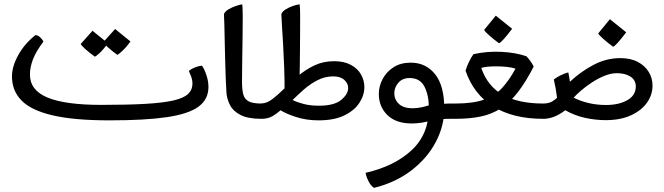

<svg xmlns="http://www.w3.org/2000/svg" viewBox="-20 -557 3141 908"><path d="M498.5 12.2Q330.1 12.2 228.8 -11.5Q127.4 -35.2 82 -81.5Q36.6 -127.9 36.6 -195.8Q36.6 -242.2 65.7 -295.4Q94.7 -348.6 147.5 -391.1Q158.7 -390.6 169.4 -381.1Q180.2 -371.6 185.5 -360.4Q150.9 -314.9 136.2 -277.1Q121.6 -239.3 121.6 -204.6Q121.6 -129.9 205.1 -95.5Q288.6 -61 459 -61Q585.4 -61 668.9 -65.9Q752.4 -70.8 800.8 -82Q849.1 -93.3 869.6 -112.8Q890.1 -132.3 890.1 -161.1Q890.1 -178.7 884 -195.1Q877.9 -211.4 873 -221.7Q884.8 -231.4 902.1 -238.3Q919.4 -245.1 935.1 -246.6Q946.8 -230 956.3 -201.4Q965.8 -172.9 965.8 -145.5Q965.8 -87.4 918.9 -52.7Q872.1 -18.1 769 -2.9Q666 12.2 498.5 12.2ZM535.2 -297.4Q508.8 -316.4 490 -333.5Q471.2 -350.6 468.3 -357.4L524.4 -419.9L597.2 -360.8Q577.1 -333.5 558.6 -316.4Q540 -299.3 535.2 -297.4ZM428.2 -289.1Q402.3 -308.1 383.5 -325Q364.7 -341.8 361.8 -349.1L417.5 -411.6L490.7 -352.1Q468.3 -322.3 451.2 -306.4Q434.1 -290.5 428.2 -289.1Z M1215.8 4.9Q1152.8 4.9 1117.7 -13.2Q1082.5 -31.2 1067.9 -59.8Q1053.2 -88.4 1050.8 -119.6Q1048.8 -147 1047.4 -189.2Q1045.9 -231.4 1044.7 -279.1Q1043.5 -326.7 1042.5 -371.1Q1041.5 -415.5 1040.8 -447.8Q1040 -480 1039.1 -490.7Q1044.9 -503.9 1061.5 -513.4Q1078.1 -522.9 1096.4 -529.1Q1114.7 -535.2 1125.5 -536.6Q1127 -527.8 1127.4 -507.1Q1127.9 -486.3 1127.9 -476.6Q1127.9 -436.5 1127.2 -382.3Q1126.5 -328.1 1125.5 -272.2Q1124.5 -216.3 1124.5 -170.4Q1124.5 -133.3 1130.6 -110.6Q1136.7 -87.9 1156.2 -77.6Q1175.8 -67.4 1215.8 -67.4H1225.6V4.9Z M1486.3 12.2Q1427.2 12.2 1377.7 -4.4Q1328.1 -21 1307.1 -35.6Q1291.5 -21.5 1269.8 -8.3Q1248 4.9 1215.8 4.9L1206.1 1.5V-64.5L1215.8 -67.9Q1241.2 -67.9 1267.8 -88.1Q1294.4 -108.4 1324.5 -138.2Q1354.5 -168 1389.6 -197.8Q1424.8 -227.5 1466.8 -247.6Q1508.8 -267.6 1560.1 -267.6Q1607.4 -267.6 1639.4 -250.2Q1671.4 -232.9 1687.3 -204.8Q1703.1 -176.8 1703.1 -145Q1703.1 -106.4 1679.4 -70.3Q1655.8 -34.2 1607.9 -11Q1560.1 12.2 1486.3 12.2ZM1488.3 -57.1Q1560.5 -57.1 1593.5 -84.5Q1626.5 -111.8 1626.5 -140.6Q1626.5 -162.6 1608.2 -179.2Q1589.8 -195.8 1555.7 -195.8Q1516.6 -195.8 1481.2 -177.5Q1445.8 -159.2 1416.3 -133.1Q1386.7 -106.9 1363.8 -84Q1385.3 -73.2 1416.5 -65.2Q1447.8 -57.1 1488.3 -57.1ZM1325.7 -120.1Q1326.2 -176.8 1324 -236.1Q1321.8 -295.4 1318.8 -348.4Q1315.9 -401.4 1313.2 -439.5Q1310.5 -477.5 1310.5 -490.7Q1315.4 -502.9 1331.1 -512.7Q1346.7 -522.5 1365.2 -528.8Q1383.8 -535.2 1397 -536.6Q1398.4 -527.8 1398.9 -513.9Q1399.4 -500 1399.4 -481.4Q1399.4 -451.2 1399.2 -408.9Q1398.9 -366.7 1398.7 -322.5Q1398.4 -278.3 1397.7 -241.2Q1397 -204.1 1396.5 -183.6Z M1749 331.5Q1734.4 322.8 1723.1 300.8Q1711.9 278.8 1709 260.3Q1845.7 229 1927 153.1Q2008.3 77.1 2008.3 -45.4Q2008.3 -106 1987.5 -147Q1966.8 -188 1917 -188Q1882.8 -188 1863.8 -165.5Q1844.7 -143.1 1844.7 -116.2Q1844.7 -85.9 1866.7 -65.4Q1888.7 -44.9 1931.2 -44.9Q1974.6 -44.9 2029.8 -66.9L2023.9 11.7Q1998 19.5 1973.9 23.2Q1949.7 26.9 1927.7 26.9Q1852.5 26.9 1812 -12.9Q1771.5 -52.7 1771.5 -112.8Q1771.5 -148.9 1789.3 -182.9Q1807.1 -216.8 1840.8 -238.8Q1874.5 -260.7 1922.4 -260.7Q1993.7 -260.7 2037.4 -206.3Q2081.1 -151.9 2081.1 -43.5Q2081.1 37.6 2041.3 113.8Q2001.5 189.9 1927 247.8Q1852.5 305.7 1749 331.5ZM2073.2 6.3 2070.8 -65.4Q2085.4 -66.9 2094.2 -67.1Q2103 -67.4 2114.7 -67.4H2129.4V4.9H2114.7Q2096.7 4.9 2088.4 5.1Q2080.1 5.4 2073.2 6.3Z M2109.9 4.9V-67.4H2134.3Q2219.2 -67.4 2270.8 -86.4Q2322.3 -105.5 2355.5 -142.1Q2388.7 -178.7 2418 -232.4Q2399.9 -238.3 2376.7 -240.7Q2353.5 -243.2 2325.7 -243.2Q2278.8 -243.2 2255.9 -235.8Q2286.1 -147.9 2359.6 -107.7Q2433.1 -67.4 2548.3 -67.4H2558.1V4.9H2548.3Q2406.7 4.9 2313.5 -52.7Q2220.2 -110.4 2181.6 -222.7Q2187 -241.7 2197.3 -263.4Q2207.5 -285.2 2219.2 -300.8Q2284.7 -315.4 2352.5 -311.8Q2420.4 -308.1 2469.2 -291Q2477.5 -283.2 2488 -268.6Q2498.5 -253.9 2503.9 -242.2Q2465.8 -168 2428.2 -119.9Q2390.6 -71.8 2348.4 -44.4Q2306.2 -17.1 2254.2 -6.1Q2202.1 4.9 2134.3 4.9ZM2339.8 -352.5Q2312.5 -372.6 2292.7 -390.4Q2272.9 -408.2 2269.5 -415.5L2324.7 -482.9L2401.9 -420.9Q2353.5 -356.9 2339.8 -352.5Z M2844.2 11.2Q2796.9 11.2 2747.3 0.5Q2697.8 -10.3 2653.3 -35.6Q2624.5 -13.7 2599.1 -4.4Q2573.7 4.9 2549.3 4.9H2538.6V-67.4H2548.3Q2574.2 -67.4 2590.8 -76.9Q2607.4 -86.4 2614.3 -95.2Q2611.3 -119.1 2607.9 -138.4Q2604.5 -157.7 2599.1 -181.2Q2627.9 -203.1 2667.5 -214.8Q2669.9 -204.1 2671.6 -193.6Q2673.3 -183.1 2675.3 -170.4Q2726.1 -218.3 2786.9 -250.2Q2847.7 -282.2 2913.1 -282.2Q2962.4 -282.2 2996.3 -264.2Q3030.3 -246.1 3048.1 -216.6Q3065.9 -187 3065.9 -152.3Q3065.9 -108.4 3039.6 -71.3Q3013.2 -34.2 2963.6 -11.5Q2914.1 11.2 2844.2 11.2ZM2845.7 -60.5Q2906.7 -60.5 2946.8 -83.3Q2986.8 -106 2986.8 -148.4Q2986.8 -178.2 2961.7 -194.6Q2936.5 -210.9 2897.5 -210.9Q2869.1 -210.9 2838.1 -198.2Q2807.1 -185.5 2778.6 -166.7Q2750 -147.9 2727.5 -128.4Q2705.1 -108.9 2692.9 -95.2Q2720.2 -80.6 2760 -70.6Q2799.8 -60.5 2845.7 -60.5ZM2879.4 -335.9Q2852.1 -356 2832.3 -373.8Q2812.5 -391.6 2809.1 -398.9L2864.3 -466.3L2941.4 -404.3Q2893.1 -340.3 2879.4 -335.9Z"/></svg>

Font: Harmattan Medium
Style: Regular
Weight: 500
Designer: George W. Nuss III and SIL International
Foundry: SIL International
Version: Version 4.000